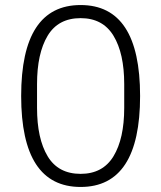

<svg xmlns="http://www.w3.org/2000/svg" viewBox="-20 -730 640 762"><path d="M300 12Q64 12 64 -349Q64 -710 300 -710Q536 -710 536 -349Q536 12 300 12ZM300 -40Q388 -40 430.5 -110Q473 -180 473 -302V-396Q473 -518 430.5 -588Q388 -658 300 -658Q211 -658 169 -588Q127 -518 127 -396V-302Q127 -180 169 -110Q211 -40 300 -40Z"/></svg>

Font: IBM Plex Sans KR Light
Style: Regular
Weight: 300
Designer: Mike Abbink; Paul van der Laan; Pieter van Rosmalen; Wujin Sim; Chorong Kim; Dohee Lee;
Foundry: Sandoll Inc.
Version: Version 1.001